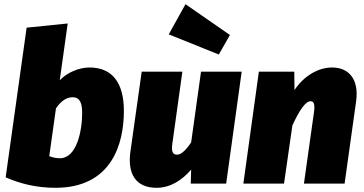

<svg xmlns="http://www.w3.org/2000/svg" viewBox="-20 -876 1737 916"><path d="M407 -554C357 -554 300 -530 265 -493L303 -764L107 -744L7 -30C77 1 156 20 244 20C514 20 571 -191 571 -347C571 -478 518 -554 407 -554ZM326 -412C351 -412 372 -400 372 -338C372 -249 345 -121 266 -121C245 -121 228 -126 215 -131L247 -359C272 -396 299 -412 326 -412Z M865 -856 785 -712 1024 -616 1077 -709ZM727 20C791 20 848 -15 892 -67L890 0H1059L1133 -534H939L892 -197C870 -163 845 -138 825 -138C808 -138 796 -147 802 -189L850 -534H656L602 -151C588 -49 626 20 727 20Z M1564 -554C1496 -554 1427 -511 1385 -446L1384 -534H1215L1141 0H1335L1375 -278C1410 -353 1438 -393 1462 -393C1475 -393 1484 -383 1478 -341L1430 0H1624L1679 -393C1693 -495 1647 -554 1564 -554Z"/></svg>

Font: Fira Sans Heavy
Style: Italic
Weight: 900
Italic angle: -8°
Designer: bBox Type GmbH & Carrois Corporate GbR & Edenspiekermann AG
Foundry: bBox Type GmbH & Carrois Corporate GbR & Edenspiekermann AG
Version: Version 4.301;PS 004.301;hotconv 1.0.88;makeotf.lib2.5.64775